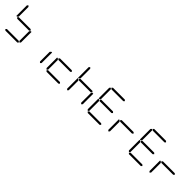

<svg xmlns="http://www.w3.org/2000/svg" viewBox="574 -3190 5380 5380"><g transform="rotate(45 3264.0 -500.0)"><path d="M130 -511 127 -508H99V-927L130 -958L161 -927V-542ZM644 -531 675 -500 644 -469H172L141 -500L172 -531ZM686 -489 689 -492H717V-73L686 -42L655 -73V-458ZM675 -31 644 0H172L141 -31L172 -62H644Z M1502 -489 1505 -492H1533V-73L1502 -42L1471 -73V-458Z M2276 -531 2307 -500 2276 -469H1804L1773 -500L1804 -531ZM1762 -42 1731 -73V-492H1759L1762 -489L1793 -458V-73ZM2307 -31 2276 0H1804L1773 -31L1804 -62H2276Z M2578 -511 2575 -508H2547V-927L2578 -958L2609 -927V-542ZM3092 -531 3123 -500 3092 -469H2620L2589 -500L2620 -531ZM2578 -42 2547 -73V-492H2575L2578 -489L2609 -458V-73ZM3134 -489 3137 -492H3165V-73L3134 -42L3103 -73V-458Z M3394 -511 3391 -508H3363V-927L3394 -958L3425 -927V-542ZM3405 -969 3436 -1000H3908L3939 -969L3908 -938H3436ZM3908 -531 3939 -500 3908 -469H3436L3405 -500L3436 -531ZM3394 -42 3363 -73V-492H3391L3394 -489L3425 -458V-73ZM3939 -31 3908 0H3436L3405 -31L3436 -62H3908Z M4724 -531 4755 -500 4724 -469H4252L4221 -500L4252 -531ZM4210 -42 4179 -73V-492H4207L4210 -489L4241 -458V-73Z M5026 -511 5023 -508H4995V-927L5026 -958L5057 -927V-542ZM5037 -969 5068 -1000H5540L5571 -969L5540 -938H5068ZM5540 -531 5571 -500 5540 -469H5068L5037 -500L5068 -531ZM5026 -42 4995 -73V-492H5023L5026 -489L5057 -458V-73ZM5571 -31 5540 0H5068L5037 -31L5068 -62H5540Z M6356 -531 6387 -500 6356 -469H5884L5853 -500L5884 -531ZM5842 -42 5811 -73V-492H5839L5842 -489L5873 -458V-73Z"/></g></svg>

Font: DSEG7 Classic
Style: Light
Weight: 300
Designer: Keshikan(Twitter:@keshinomi_88pro)
Version: Version 0.46